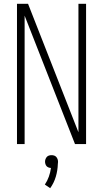

<svg xmlns="http://www.w3.org/2000/svg" viewBox="-20 -755 540 1006"><path d="M69 0V-735H127L391 -62V-735H431V0H373L109 -673V0ZM243 231 215 212Q228 193 236 170.5Q244 148 247 125Q241 125 234.5 122.5Q228 120 224 115.5Q220 111 218 104.5Q216 98 216 92Q216 85 218.5 78.5Q221 72 225.5 67Q230 62 236.5 60Q243 58 250 58Q257 58 263.5 60Q270 62 274.5 67Q279 72 281.5 78.5Q284 85 284 92V94L283 105Q282 138 272.5 170.5Q263 203 243 231Z"/></svg>

Font: Iosevka Curly Extralight
Style: Regular
Weight: 200
Monospace: yes
Designer: Belleve Invis
Foundry: Belleve Invis
Version: Version 22.1.2; ttfautohint (v1.8.4)